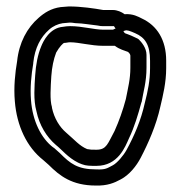

<svg xmlns="http://www.w3.org/2000/svg" viewBox="-20 -538 560 595"><path d="M300 -446C272 -446 235 -457 197 -457C190 -457 181 -456 176 -455C134 -452 114 -410 108 -395C97 -369 91 -337 89 -304C87 -273 83 -228 93 -193C102 -150 124 -114 153 -89C172 -74 190 -50 222 -34C223 -34 224 -33 224 -33L234 -29C247 -24 259 -24 279 -24C346 -24 368 -83 380 -110C396 -143 408 -183 418 -220C418 -221 419 -221 419 -222C424 -253 434 -284 434 -328V-368C434 -390 418 -408 410 -416C408 -418 405 -419 403 -420C377 -433 367 -434 366 -436C360 -448 346 -455 332 -447C331 -446 330 -446 330 -446ZM197 -407C225 -407 262 -396 300 -396H330H336C350 -385 367 -381 377 -377C381 -373 383 -371 384 -366V-328C384 -293 377 -267 370 -231C361 -197 349 -163 335 -132C314 -94 311 -74 279 -74C263 -74 261 -74 250 -76C226 -86 212 -104 185 -127C165 -144 148 -171 141 -204V-206C134 -228 137 -268 139 -302C141 -330 146 -354 154 -375C164 -393 176 -405 179 -405C185 -405 191 -407 197 -407ZM218 -466C234 -466 262 -461 282 -459C291 -457 294 -457 300 -457H330C334 -457 333 -458 335 -454C341 -443 357 -439 367 -443C373 -446 383 -442 399 -435C429 -422 445 -400 445 -350V-327C445 -288 438 -255 429 -220C417 -165 396 -117 372 -73C362 -55 343 -33 330 -26C311 -16 307 -12 279 -13C220 -13 198 -31 166 -63L165 -64L147 -80L145 -81C108 -109 81 -162 76 -228C73 -266 77 -306 83 -341V-343C88 -390 106 -423 132 -446C144 -457 160 -464 174 -466L196 -468C207 -468 210 -466 218 -466ZM366 -494C357 -501 343 -507 330 -507H300C272 -512 231 -518 195 -518H193L168 -516C138 -512 117 -498 100 -483C64 -452 39 -406 33 -348C27 -313 22 -268 26 -224C32 -148 63 -82 114 -42L131 -27C165 7 203 37 277 37C312 38 334 29 354 18C381 4 403 -24 416 -49C439 -93 464 -149 477 -208C485 -242 495 -282 495 -327V-350C495 -414 467 -459 419 -481C409 -486 392 -496 366 -494Z"/></svg>

Font: Blanket
Style: Outline
Weight: 400
Foundry: Cannot Into Space Fonts
Version: Version 0.9